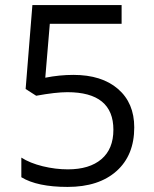

<svg xmlns="http://www.w3.org/2000/svg" viewBox="-20 -734 612 764"><path d="M272 -436Q384.8 -436 449.5 -380.1Q514.2 -324.2 514.2 -227.1Q514.2 -116.2 443.6 -53.2Q373 9.8 249 9.8Q128.4 9.8 64.9 -28.8V-106.9Q99.1 -85 149.9 -72.5Q200.7 -60.1 250 -60.1Q335.9 -60.1 383.5 -100.6Q431.2 -141.1 431.2 -217.8Q431.2 -367.2 248 -367.2Q201.7 -367.2 124 -353L82 -379.9L108.9 -713.9H463.9V-639.2H178.2L160.2 -424.8Q216.3 -436 272 -436Z"/></svg>

Font: f08361285
Style: Regular
Weight: 400
Foundry: Ascender Corporation
Version: Version 1.10